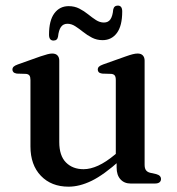

<svg xmlns="http://www.w3.org/2000/svg" viewBox="-20 -672 648 703"><path d="M407 -58.5V-91L404 -93.5V-379Q404 -390.5 400.2 -395.5Q396.5 -400.5 387.5 -401.5L354 -402.5Q345 -404 341.5 -407.8Q338 -411.5 338 -417Q338 -423.5 342.2 -427.8Q346.5 -432 357.5 -436L440.5 -465.5Q456 -471 466 -473.5Q476 -476 484 -476Q496.5 -476 503 -469Q509.5 -462 509.5 -450V-69Q509.5 -55.5 514.5 -48.8Q519.5 -42 529.5 -39.5L552 -34.5Q561 -32 565.2 -27.5Q569.5 -23 569.5 -16.5Q569.5 -9 564 -4.5Q558.5 0 546.5 0H458.5Q435 0 421 -15.5Q407 -31 407 -58.5ZM91.5 -136V-379Q91.5 -390.5 87.8 -395.5Q84 -400.5 75.5 -401.5L41.5 -402.5Q33 -404 29.2 -407.8Q25.5 -411.5 25.5 -417Q25.5 -423.5 29.8 -427.8Q34 -432 45 -436L128 -465.5Q144.5 -471 154.2 -473.5Q164 -476 171 -476Q184 -476 190.5 -469Q197 -462 197 -450V-152Q197 -102 221.5 -77.2Q246 -52.5 286 -52.5Q311 -52.5 339.5 -65.5Q368 -78.5 401 -106L422.5 -124.5L442 -105L420.5 -86Q360.5 -32 316 -10.2Q271.5 11.5 231 11.5Q168 11.5 129.8 -28.2Q91.5 -68 91.5 -136ZM355.5 -525Q334.5 -525 317 -534Q299.5 -543 284.5 -555Q269.5 -567 255.5 -576Q241.5 -585 227 -585Q211.5 -585 203.2 -573.2Q195 -561.5 192.5 -538Q190 -523.5 176 -523.5Q159.5 -523.5 159.5 -545Q159.5 -597 179 -623.2Q198.5 -649.5 231.5 -649.5Q253 -649.5 270.5 -640.5Q288 -631.5 302.8 -619.5Q317.5 -607.5 331.5 -598.5Q345.5 -589.5 360.5 -589.5Q376.5 -589.5 384.5 -601.5Q392.5 -613.5 394.5 -637Q397.5 -651.5 411.5 -651.5Q427.5 -651.5 427.5 -630Q427.5 -577.5 408 -551.2Q388.5 -525 355.5 -525Z"/></svg>

Font: Fraunces 12pt
Style: Regular
Weight: 400
Version: Version 1.000;[b76b70a41]